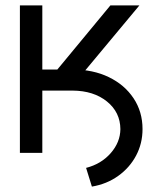

<svg xmlns="http://www.w3.org/2000/svg" viewBox="-20 -566 575 711"><path d="M113.3 -230.5V-308.6H249Q324.7 -308.6 383.1 -280.3Q441.4 -252 474.6 -202.1Q507.8 -152.3 507.8 -87.9Q507.8 -34.7 483.9 10.3Q460 55.2 417.7 85.4Q375.5 115.7 320.3 125L298.8 55.7Q354.5 41.5 389.9 1.2Q425.3 -39.1 425.8 -87.9Q425.3 -150.4 376 -190.2Q326.7 -230 249 -230.5ZM53.7 0V-545.9H136.7V-308.6H192.4L388.7 -545.9H496.1L233.4 -230.5H136.7V0Z"/></svg>

Font: Inter Tight
Style: Regular
Weight: 400
Designer: Rasmus Andersson
Foundry: rsms
Version: Version 3.002